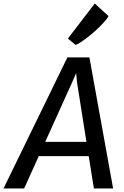

<svg xmlns="http://www.w3.org/2000/svg" viewBox="-61 -1074 705 1094"><path d="M-41 0 323 -747H448.5L583.5 0H474L444.5 -184.5H160L76.5 0ZM196.5 -265.5H431.5L378.5 -601L373 -657.5L348.5 -601.5ZM369.5 -818 326 -854.5 479 -1054 557.5 -982Q550.5 -969 533.8 -950Q517 -931 495 -910.2Q473 -889.5 449.5 -870.5Q426 -851.5 405 -837.2Q384 -823 369.5 -818Z"/></svg>

Font: Koeln Type Sans
Style: Italic
Weight: 400
Italic angle: -7.5°
Designer: Eben Sorkin
Foundry: Eben Sorkin
Version: Version 2.001